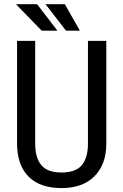

<svg xmlns="http://www.w3.org/2000/svg" viewBox="-20 -911 602 940"><path d="M500.5 -710.9V-205.6Q499.5 -104.5 441.9 -47.4Q384.3 9.8 281.2 9.8Q175.8 9.8 120.1 -46.1Q64.5 -102.1 63.5 -205.6V-710.9H152.3V-209Q152.3 -137.2 182.9 -101.8Q213.4 -66.4 281.2 -66.4Q349.6 -66.4 380.1 -101.8Q410.6 -137.2 410.6 -209V-710.9ZM261.2 -760.7H184.1L58.1 -890.6H161.6ZM371.1 -760.7H303.2L202.6 -890.6H297.4Z"/></svg>

Font: Roboto Condensed
Style: Regular
Weight: 400
Designer: Google
Version: Version 2.001047; 2015